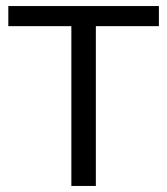

<svg xmlns="http://www.w3.org/2000/svg" viewBox="-20 -615 553 635"><path d="M216 0V-528.5H7.5V-595H505.5V-528.5H297V0Z"/></svg>

Font: Encode Sans SC
Style: Regular
Weight: 400
Version: Version 3.002